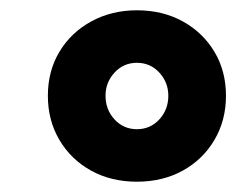

<svg xmlns="http://www.w3.org/2000/svg" viewBox="-20 -736 459 373"><path d="M246 -383Q196 -383 157 -404.5Q118 -426 95.5 -464Q73 -502 73 -550Q73 -598 95.5 -635.5Q118 -673 157.5 -694.5Q197 -716 246 -716Q296 -716 335 -694.5Q374 -673 396.5 -635.5Q419 -598 419 -550Q419 -502 396.5 -464Q374 -426 335 -404.5Q296 -383 246 -383ZM246 -485Q272 -485 289.5 -504Q307 -523 307 -550Q307 -576 289.5 -595Q272 -614 246 -614Q220 -614 202.5 -595Q185 -576 185 -550Q185 -523 202.5 -504Q220 -485 246 -485Z"/></svg>

Font: Winston Black
Style: Italic
Weight: 900
Italic angle: -9°
Designer: Original fonts by Vernon Adams / Changes by Cristiano Sobral
Foundry: VOriginal fonts by Vernon Adams / Changes by Cristiano Sobral
Version: Version 2.503;July 17, 2020;FontCreator 13.0.0.2655 64-bit